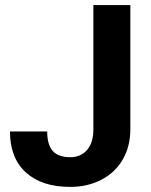

<svg xmlns="http://www.w3.org/2000/svg" viewBox="-20 -731 599 761"><path d="M350.1 -710.9H496.6V-218.8Q496.6 -150.9 466.6 -98.9Q436.5 -46.9 381.8 -18.6Q327.1 9.8 258.3 9.8Q145.5 9.8 82.5 -47.6Q19.5 -105 19.5 -210H167Q167 -157.7 189 -132.8Q210.9 -107.9 258.3 -107.9Q300.3 -107.9 325.2 -136.7Q350.1 -165.5 350.1 -218.8Z"/></svg>

Font: Vazir FD
Style: Bold-FD
Weight: 700
Designer: Saber Rastikerdar
Foundry: Saber Rastikerdar
Version: Version 30.1.0